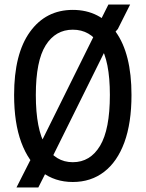

<svg xmlns="http://www.w3.org/2000/svg" viewBox="-20 -785 640 844"><path d="M300 15Q221 15 163 -29.5Q105 -74 73.5 -159.2Q42 -244.5 42 -367.5Q42 -548.5 111.8 -645Q181.5 -741.5 300 -741.5Q419.5 -741.5 488.8 -645Q558 -548.5 558 -367.5Q558 -244.5 526.8 -159.2Q495.5 -74 437.5 -29.5Q379.5 15 300 15ZM300 -72Q376.5 -72 419.8 -144Q463 -216 463 -367.5Q463 -517 419.8 -585.8Q376.5 -654.5 300 -654.5Q224 -654.5 180.8 -585.8Q137.5 -517 137.5 -367.5Q137.5 -216 180.8 -144Q224 -72 300 -72ZM52.5 39 112.5 -79.5 131.5 -100.5 406 -654 412 -676 456.5 -765H552L498 -657.5L477.5 -634L198 -70L193.5 -50L148.5 39Z"/></svg>

Font: Spline Sans Mono
Style: Regular
Weight: 400
Monospace: yes
Designer: Eben Sorkin, Mirko Velimirovic
Foundry: Sorkin Type
Version: Version 1.004